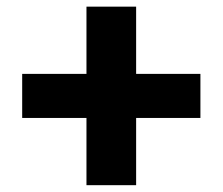

<svg xmlns="http://www.w3.org/2000/svg" viewBox="-20 -605 657 566"><path d="M45.4 -257.3H234.9V-59.1H381.3V-257.3H570.8V-387.2H381.3V-585.4H234.9V-387.2H45.4Z"/></svg>

Font: Giphurs ExtraBold
Style: Regular
Weight: 800
Version: Version 1.000